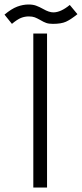

<svg xmlns="http://www.w3.org/2000/svg" viewBox="-48 -833 364 853"><path d="M100 -684H161V0H100ZM79 -813Q98 -813 112 -808Q126 -803 144 -793Q170 -778 189 -778Q222 -778 262 -811L296 -770Q266 -746 245 -736.5Q224 -727 187 -727Q169 -727 157.5 -731Q146 -735 131 -744Q117 -752 106.5 -756Q96 -760 80 -760Q62 -760 45.5 -753.5Q29 -747 5 -727L-28 -768Q3 -794 28.5 -803.5Q54 -813 79 -813Z"/></svg>

Font: Bellota
Style: Regular
Weight: 400
Designer: Kemie Guaida
Foundry: Kemie Guaida
Version: Version 4.001